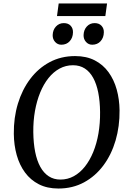

<svg xmlns="http://www.w3.org/2000/svg" viewBox="-20 -1076 742 1106"><path d="M316.4 10Q251.9 10 203.9 -14.5Q155.9 -39 124.1 -82.3Q92.3 -125.5 76.3 -182.6Q60.3 -239.7 59.6 -304.9Q58.5 -397.5 83 -478.5Q107.5 -559.5 154.1 -621.3Q200.6 -683.1 266.1 -718Q331.6 -753 412.6 -753Q478 -753 526 -728.2Q574 -703.4 605.3 -660Q636.7 -616.6 652.3 -560.3Q667.9 -504 668.7 -440.6Q669.7 -348.4 645.8 -266.8Q621.9 -185.3 575.7 -123.2Q529.4 -61 463.9 -25.5Q398.3 10 316.4 10ZM328.3 -41.6Q369.6 -41.6 405.2 -61.1Q440.8 -80.6 469 -116.2Q497.2 -151.8 517.1 -200.3Q537 -248.8 547.1 -307.3Q557.2 -365.7 556.5 -430.7Q555.8 -492.7 546 -542.4Q536.2 -592.1 516.9 -627.3Q497.6 -662.6 468.6 -681.4Q439.6 -700.2 400.1 -700.2Q358.9 -700.2 323.2 -680.9Q287.5 -661.5 259.4 -626.4Q231.3 -591.2 211.5 -543Q191.7 -494.7 181.4 -436.7Q171.1 -378.7 171.8 -314.2Q172.6 -251.2 182.6 -200.9Q192.7 -150.5 212.2 -114.9Q231.8 -79.4 260.8 -60.5Q289.7 -41.6 328.3 -41.6ZM333.2 -818.4Q312 -818.4 297.4 -834.5Q282.9 -850.6 283.4 -873.9Q284.4 -904.2 302.5 -923.5Q320.7 -942.9 347.4 -942.9Q373.2 -942.9 387.1 -927.7Q401 -912.5 400.4 -889.9Q399.9 -858.8 381.6 -838.6Q363.4 -818.4 333.2 -818.4ZM511.1 -818.4Q489.9 -818.4 475.4 -834.5Q460.9 -850.6 461.4 -873.9Q462.4 -904.2 480.2 -923.5Q498.1 -942.9 525 -942.9Q550.4 -942.9 564.6 -927.7Q578.8 -912.5 578.2 -889.9Q577.7 -858.8 559.4 -838.6Q541.2 -818.4 511.1 -818.4ZM318.1 -1056.2H596.7L586.8 -983.4H308.3Z"/></svg>

Font: Merriweather Light
Style: Italic
Weight: 300
Italic angle: -7.8°
Designer: Eben Sorkin
Foundry: Eben Sorkin
Version: Version 2.101